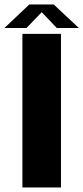

<svg xmlns="http://www.w3.org/2000/svg" viewBox="-34 -824 367 844"><path d="M64.5 0H234V-675H64.5ZM-14.5 -701H82.5L149.5 -770.5L215.5 -701H312.5L202 -804.5H95Z"/></svg>

Font: Anybody Thin
Style: Bold
Weight: 700
Version: Version 1.113;gftools[0.9.25]